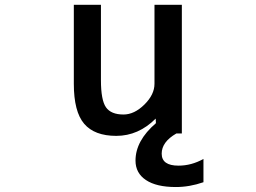

<svg xmlns="http://www.w3.org/2000/svg" viewBox="-20 -542 1040 781"><path d="M695.3 218.8Q616.2 218.8 573.7 190.4Q531.2 162.1 531.2 111.3Q531.2 30.3 614.3 -41L613.3 -59.6Q543 10.7 453.1 10.7Q364.3 10.7 322.3 -38.6Q280.3 -87.9 280.3 -201.2V-522.5H390.6V-215.8Q390.6 -134.8 411.1 -105.5Q431.6 -76.2 482.4 -76.2Q526.4 -76.2 567.4 -116.7Q608.4 -157.2 608.4 -201.2V-522.5H719.7V1H697.3Q637.7 35.2 637.7 83Q637.7 131.8 706.1 131.8Q758.8 131.8 807.6 104.5V199.2Q751 218.8 695.3 218.8Z"/></svg>

Font: Gen Shin Gothic Monospace Medium
Style: Regular
Weight: 500
Designer: [Source Han Sans]
Ryoko NISHIZUKA  (kana & ideographs); Paul D. Hunt (Latin, Greek & Cyrillic); Wenlong ZHANG  (bopomofo
Version: Version 1.002.20150607